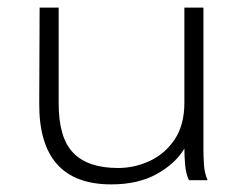

<svg xmlns="http://www.w3.org/2000/svg" viewBox="-20 -473 640 504"><path d="M272 11Q82 11 83 -201L84 -453H134V-201Q134 -111 172.5 -71.5Q211 -32 290 -32Q333 -32 373 -50.5Q413 -69 438.5 -107Q464 -145 464 -204V-453H514V-80Q514 -61 515.5 -39.5Q517 -18 525 0H476Q468 -17 466 -39.5Q464 -62 464 -83Q441 -44 392 -16.5Q343 11 272 11Z"/></svg>

Font: Inconsolata Expanded Light
Style: Regular
Weight: 300
Width: 7
Monospace: yes
Designer: Raph Levien, Cyreal, Brenton Simpson
Foundry: Raph Levien, Cyreal, Google
Version: Version 3.001; ttfautohint (v1.8.2.53-6de2)